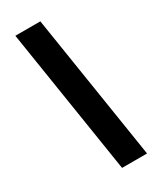

<svg xmlns="http://www.w3.org/2000/svg" viewBox="-235 -910 885 1078"><g transform="rotate(-30 207.5 -371.0)"><path d="M378 100H216L68 -842H230Z"/></g></svg>

Font: Montserrat ExtraBold
Style: Italic
Weight: 800
Italic angle: -11.3°
Designer: Julieta Ulanovsky
Foundry: Julieta Ulanovsky
Version: Version 9.000; ttfautohint (v1.8.4.7-5d5b)